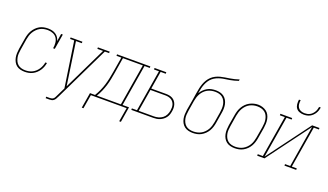

<svg xmlns="http://www.w3.org/2000/svg" viewBox="-83 -1347 3678 2150"><g transform="rotate(20 1756.0 -272.5)"><path d="M194 8Q167 8 141 1.5Q115 -5 95.5 -20.5Q76 -36 64 -59Q52 -82 47 -107Q42 -132 43 -159Q44 -186 48 -213L70 -343Q74 -368 81.5 -392.5Q89 -417 102.5 -440Q116 -463 135 -482.5Q154 -502 177 -515Q200 -528 225.5 -533Q251 -538 276 -538Q301 -538 325 -532.5Q349 -527 368.5 -514Q388 -501 401 -481.5Q414 -462 419 -439L434 -530H454L424 -349H404Q410 -381 407 -413.5Q404 -446 387.5 -471Q371 -496 341.5 -508Q312 -520 280 -520Q257 -520 233.5 -515.5Q210 -511 188.5 -499Q167 -487 149.5 -469Q132 -451 119.5 -430Q107 -409 100 -386Q93 -363 89 -340L68 -210Q64 -186 62.5 -162Q61 -138 65.5 -115.5Q70 -93 80 -72Q90 -51 107 -37Q124 -23 146.5 -16.5Q169 -10 194 -10Q215 -10 236.5 -14Q258 -18 278 -28Q298 -38 315 -53.5Q332 -69 344.5 -88Q357 -107 365 -127.5Q373 -148 377 -170H396Q392 -146 383.5 -123Q375 -100 361 -79Q347 -58 328.5 -41Q310 -24 287.5 -12.5Q265 -1 241 3.5Q217 8 194 8Z M517 205V187H561Q572 187 583.5 184Q595 181 603.5 172.5Q612 164 617 153.5Q622 143 627 133L677 31L596 -512H547V-530H687V-512H617L692 0L940 -512H872V-530H1012V-512H961L645 141H644Q644 142 644 142Q644 142 644 142Q638 155 631 167.5Q624 180 613 189.5Q602 199 588.5 202Q575 205 561 205Z M933 166 964 -18H1024Q1046 -54 1063.5 -93Q1081 -132 1093 -171.5Q1105 -211 1113 -251Q1121 -291 1128 -331L1158 -512H1100V-530H1497V-512H1434L1352 -18H1429L1399 166H1379L1407 0H981L953 166ZM1046 -18H1332L1414 -512H1177L1147 -328Q1140 -288 1132.5 -248.5Q1125 -209 1113 -170Q1101 -131 1084.5 -92.5Q1068 -54 1046 -18Z M1463 0V-18H1524L1606 -512H1547V-530H1687V-512H1626L1591 -301H1768Q1789 -301 1809.5 -297Q1830 -293 1847 -283Q1864 -273 1876 -257Q1888 -241 1894 -222Q1900 -203 1900.5 -181.5Q1901 -160 1897 -140Q1894 -120 1887.5 -101Q1881 -82 1868.5 -65Q1856 -48 1839 -35Q1822 -22 1803 -14Q1784 -6 1764 -3Q1744 0 1725 0ZM1544 -18H1725Q1751 -18 1777.5 -25Q1804 -32 1826.5 -49Q1849 -66 1861.5 -91Q1874 -116 1878 -142Q1881 -160 1881 -178.5Q1881 -197 1876 -213.5Q1871 -230 1860.5 -244Q1850 -258 1835.5 -266.5Q1821 -275 1803.5 -279Q1786 -283 1768 -283H1588Z M2195 8Q2169 8 2143 1.5Q2117 -5 2097 -20.5Q2077 -36 2064.5 -58.5Q2052 -81 2047 -106.5Q2042 -132 2043 -159Q2044 -186 2048 -213L2069 -335Q2072 -354 2075 -373.5Q2078 -393 2081 -412V-413Q2082 -418 2083 -424Q2084 -430 2085 -435Q2089 -462 2095 -489Q2101 -516 2110.5 -542Q2120 -568 2135 -592.5Q2150 -617 2171 -636.5Q2192 -656 2218 -669Q2244 -682 2271 -689Q2298 -696 2325 -700Q2352 -704 2379.5 -708.5Q2407 -713 2434 -719.5Q2461 -726 2487 -735L2484 -717Q2460 -708 2435 -702Q2410 -696 2384.5 -691Q2359 -686 2334 -683Q2309 -680 2283.5 -673.5Q2258 -667 2234 -656Q2210 -645 2189.5 -628Q2169 -611 2154.5 -588.5Q2140 -566 2130.5 -542Q2121 -518 2115 -493Q2109 -468 2105 -443Q2105 -441 2104.5 -438Q2104 -435 2104 -432Q2117 -455 2136.5 -474.5Q2156 -494 2179 -507Q2202 -520 2228 -525Q2254 -530 2279 -530Q2305 -530 2331 -523.5Q2357 -517 2377 -501.5Q2397 -486 2409.5 -463.5Q2422 -441 2427 -415.5Q2432 -390 2431 -363Q2430 -336 2425 -309L2405 -187Q2401 -162 2393 -137Q2385 -112 2371.5 -89Q2358 -66 2338.5 -47Q2319 -28 2295.5 -15Q2272 -2 2246.5 3Q2221 8 2195 8ZM2196 -10Q2219 -10 2242.5 -15Q2266 -20 2287 -31.5Q2308 -43 2326 -61Q2344 -79 2356 -100Q2368 -121 2375 -144Q2382 -167 2386 -190L2406 -312Q2410 -336 2411 -360.5Q2412 -385 2408 -407.5Q2404 -430 2393.5 -450.5Q2383 -471 2365.5 -485.5Q2348 -500 2325 -506Q2302 -512 2278 -512Q2255 -512 2231.5 -507Q2208 -502 2186.5 -490.5Q2165 -479 2147.5 -461Q2130 -443 2118 -422Q2106 -401 2099 -378.5Q2092 -356 2088 -333L2068 -210Q2064 -186 2062.5 -161.5Q2061 -137 2065.5 -114.5Q2070 -92 2080.5 -71.5Q2091 -51 2108.5 -36.5Q2126 -22 2149 -16Q2172 -10 2196 -10Z M2695 8Q2669 8 2643 1.5Q2617 -5 2597 -20.5Q2577 -36 2564.5 -58.5Q2552 -81 2547 -106.5Q2542 -132 2543 -159Q2544 -186 2548 -213L2570 -343Q2574 -368 2582 -393Q2590 -418 2603.5 -441Q2617 -464 2636.5 -483.5Q2656 -503 2679.5 -515.5Q2703 -528 2728.5 -534.5Q2754 -541 2779 -541Q2806 -541 2831.5 -533Q2857 -525 2877.5 -510Q2898 -495 2910.5 -472Q2923 -449 2928 -423.5Q2933 -398 2932 -371Q2931 -344 2927 -317L2905 -187Q2901 -162 2893 -137Q2885 -112 2871.5 -89Q2858 -66 2838.5 -47Q2819 -28 2795.5 -15Q2772 -2 2746.5 3Q2721 8 2695 8ZM2696 -10Q2719 -10 2742.5 -15Q2766 -20 2787 -31.5Q2808 -43 2826 -61Q2844 -79 2856 -100Q2868 -121 2875 -144Q2882 -167 2886 -190L2908 -320Q2912 -344 2913 -368.5Q2914 -393 2909.5 -416Q2905 -439 2894.5 -459.5Q2884 -480 2865.5 -494Q2847 -508 2824 -514Q2801 -520 2777 -520Q2753 -520 2730 -514.5Q2707 -509 2686 -497.5Q2665 -486 2648 -468Q2631 -450 2619 -429Q2607 -408 2600 -385.5Q2593 -363 2589 -340L2568 -210Q2564 -186 2562.5 -161.5Q2561 -137 2565.5 -114.5Q2570 -92 2580.5 -71.5Q2591 -51 2608.5 -36.5Q2626 -22 2649 -16Q2672 -10 2696 -10Z M2963 0V-18H3024L3106 -512H3047V-530H3187V-512H3126L3044 -18L3425 -530H3512V-512H3451L3369 -18H3428V0H3288V-18H3350L3431 -512L3050 0ZM3295 -610Q3268 -610 3243 -619Q3218 -628 3203.5 -648.5Q3189 -669 3186.5 -696Q3184 -723 3188 -750H3208Q3204 -727 3206 -704Q3208 -681 3220 -663Q3232 -645 3253.5 -636.5Q3275 -628 3298 -628Q3314 -628 3329.5 -631Q3345 -634 3360 -642Q3375 -650 3387 -662.5Q3399 -675 3407.5 -689Q3416 -703 3420.5 -718.5Q3425 -734 3428 -750H3448Q3445 -732 3439 -714Q3433 -696 3423 -679.5Q3413 -663 3398.5 -649Q3384 -635 3367 -626Q3350 -617 3331.5 -613.5Q3313 -610 3295 -610Z"/></g></svg>

Font: Iosevka Slab Thin Oblique
Style: Regular
Weight: 100
Italic angle: -9°
Monospace: yes
Designer: Belleve Invis
Foundry: Belleve Invis
Version: Version 11.1.0; ttfautohint (v1.8.3)